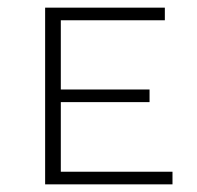

<svg xmlns="http://www.w3.org/2000/svg" viewBox="-20 -482 516 502"><path d="M431 -33V0H98V-462H411V-429H139V-248H371V-215H139V-33Z"/></svg>

Font: Ysabeau SC Light
Style: Regular
Weight: 300
Designer: Christian Thalmann (Catharsis Fonts)
Version: Version 0.003